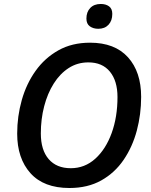

<svg xmlns="http://www.w3.org/2000/svg" viewBox="-20 -941 766 971"><path d="M331.1 9.8Q201.2 9.8 134 -65.2Q66.9 -140.1 66.9 -265.1Q66.9 -352.5 90.1 -434.8Q113.3 -517.1 159.9 -582.5Q206.5 -647.9 275.4 -686.5Q344.2 -725.1 435.5 -725.1Q560.5 -725.1 627.2 -651.4Q693.8 -577.6 693.8 -451.2Q693.8 -362.8 671.9 -280.5Q649.9 -198.2 605.2 -132.6Q560.5 -66.9 492.2 -28.6Q423.8 9.8 331.1 9.8ZM337.9 -90.3Q408.7 -90.3 461.9 -138.4Q515.1 -186.5 544.7 -268.1Q574.2 -349.6 574.2 -450.2Q574.2 -531.7 535.9 -578.6Q497.6 -625.5 426.8 -625.5Q371.6 -625.5 327.4 -596.9Q283.2 -568.4 251.7 -518.3Q220.2 -468.3 203.4 -403.6Q186.5 -338.9 186.5 -266.1Q186.5 -182.1 226.3 -136.2Q266.1 -90.3 337.9 -90.3ZM477.1 -795.4Q451.7 -795.4 434.3 -807.9Q417 -820.3 417 -847.2Q417 -880.4 436.3 -900.6Q455.6 -920.9 489.7 -920.9Q515.1 -920.9 531.5 -908.9Q547.9 -897 547.9 -870.6Q547.9 -836.4 528.8 -815.9Q509.8 -795.4 477.1 -795.4Z"/></svg>

Font: Open Sans SemiBold
Style: Italic
Weight: 600
Italic angle: -12°
Designer: Monotype Design Team
Foundry: Monotype Imaging Inc.
Version: Version 3.003; ttfautohint (v1.8.4)